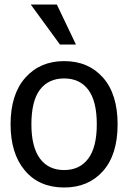

<svg xmlns="http://www.w3.org/2000/svg" viewBox="-20 -818 570 853"><path d="M502.5 -265.5Q502.5 -131.5 437.8 -58.2Q373 15 265 15Q154 15 90.5 -60.5Q27 -136 27 -265.5Q27 -399 92.5 -472.8Q158 -546.5 265 -546.5Q373 -546.5 437.8 -473Q502.5 -399.5 502.5 -265.5ZM410 -265.5Q410 -369 372.2 -419.2Q334.5 -469.5 265 -469.5Q195 -469.5 157.2 -419.2Q119.5 -369 119.5 -265.5Q119.5 -165.5 157.2 -114Q195 -62.5 265 -62.5Q334 -62.5 372 -113.2Q410 -164 410 -265.5ZM317.5 -620H246.5L116.5 -798H232.5Z"/></svg>

Font: Myanmar Ethnic
Style: Regular
Weight: 400
Designer: Khon Soe Zaw Thu
Foundry: PaOh Unicode khonsoezawthu@gmail.com and @hotmail.com
Version: Version 1.01 September 27, 2016